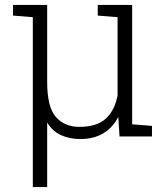

<svg xmlns="http://www.w3.org/2000/svg" viewBox="-20 -548 673 771"><path d="M111.8 203.1V-479L32.2 -485.4V-528.3H111.8H169.4V-219.2Q169.4 -118.2 204.3 -78.4Q239.3 -38.6 297.9 -38.6Q368.7 -38.6 404.5 -71.3Q440.4 -104 452.1 -164.6V-479L372.6 -485.4V-528.3H510.7V-48.8L590.3 -42.5V0H460L455.1 -78.6Q432.6 -35.2 394.5 -12.5Q356.4 10.3 302.2 10.3Q258.8 10.3 224.9 -5.4Q190.9 -21 169.4 -55.7V203.1Z"/></svg>

Font: Roboto Slab LO Light
Style: Regular
Weight: 300
Designer: Google
Version: Version 2.000